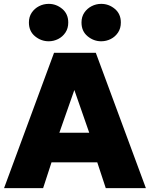

<svg xmlns="http://www.w3.org/2000/svg" viewBox="-20 -973 776 993"><path d="M1 0 259.5 -700H475.5L734.5 0H527L483 -133.5H246.5L203 0ZM287 -286.5H441.5L364.5 -507.5ZM232 -759.5Q192.5 -759.5 161 -785.5Q129.5 -811.5 129.5 -856.5Q129.5 -886 144 -907.5Q158.5 -929 181.8 -941Q205 -953 232 -953Q271 -953 302 -927Q333 -901 333 -856.5Q333 -826.5 318.5 -804.8Q304 -783 280.8 -771.2Q257.5 -759.5 232 -759.5ZM503.5 -759.5Q464.5 -759.5 433 -785.5Q401.5 -811.5 401.5 -856.5Q401.5 -886 416 -907.5Q430.5 -929 453.8 -941Q477 -953 503.5 -953Q543 -953 574 -927Q605 -901 605 -856.5Q605 -826.5 590.5 -804.8Q576 -783 552.8 -771.2Q529.5 -759.5 503.5 -759.5Z"/></svg>

Font: Geologica Thin Roman ExtraBold
Style: Regular
Weight: 800
Version: Version 1.010;gftools[0.9.28]